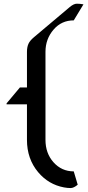

<svg xmlns="http://www.w3.org/2000/svg" viewBox="-20 -874 462 1012"><path d="M352.1 117.2Q335.9 117.2 317.4 113.8Q235.8 98.6 181.2 33.7Q122.1 -36.6 122.1 -136.7V-324.2H14.6V-329.1L85 -413.1H122.1V-600.6Q122.1 -627 130.9 -645Q138.2 -660.2 158.2 -677.2L347.7 -836.9Q368.7 -854.5 385.3 -854.5Q401.4 -854.5 419.9 -851.1L368.7 -766.6Q304.2 -766.6 262.7 -718.3Q219.7 -668.9 219.7 -600.6V-136.7Q219.7 -66.4 261.7 -19Q304.7 29.3 368.7 29.3L389.6 99.6Q368.7 117.2 352.1 117.2Z"/></svg>

Font: Gothica
Style: Book
Weight: 400
Designer: Wojciech Kalinowski "wmk69" (wmk69@o2.pl)
Foundry: Wojciech Kalinowski "wmk69" (wmk69@o2.pl)
Version: Version 2.1.0; 2021-05-14